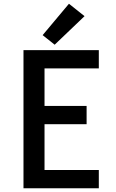

<svg xmlns="http://www.w3.org/2000/svg" viewBox="-20 -1002 616 1022"><path d="M105 0H506V-97H217V-341H441V-438H217V-638H506V-735H105ZM271 -764 430 -916 347 -982 207 -815Z"/></svg>

Font: Iosevka Sparkle Semibold
Style: Regular
Weight: 600
Designer: Belleve Invis
Foundry: Belleve Invis
Version: Version 4.5.0; ttfautohint (v1.8.3)